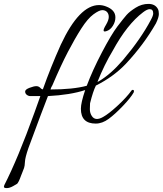

<svg xmlns="http://www.w3.org/2000/svg" viewBox="-99 -612 835 985"><path d="M-79 346Q-79 343 -77 338Q-7 201 78 -35L108 -119H57Q47 -119 38.5 -125.5Q30 -132 30 -142.5Q30 -153 52.5 -161.5Q75 -170 87 -170Q99 -170 107 -162Q115 -154 118 -154H121Q161 -267 213 -383Q308 -586 409 -586Q427 -586 445 -579Q493 -561 493 -523Q493 -500 480 -479.5Q467 -459 449 -453Q418 -441 445 -485Q459 -509 459 -525Q459 -541 450 -550.5Q441 -560 425.5 -560Q410 -560 380.5 -538.5Q351 -517 318 -465.5Q285 -414 249 -345Q213 -276 170 -175Q163 -164 160 -153Q276 -153 346 -172Q376 -252 424 -343.5Q472 -435 503.5 -476.5Q535 -518 550.5 -535.5Q566 -553 597 -572.5Q628 -592 662.5 -592Q697 -592 711 -566Q716 -557 716 -540Q716 -523 701 -492Q638 -382 546 -284Q483 -218 393 -173Q378 -143 363 -82Q362 -72 362 -52Q362 -32 372 -17Q390 11 430 -12Q459 -28 505 -70.5Q551 -113 576 -148Q578 -151 582 -151Q591 -151 587 -138Q572 -111 532 -69Q492 -27 459 -2.5Q426 22 392 22Q316 22 316 -54Q316 -85 338 -150Q262 -125 147 -119Q124 -61 47 147Q30 196 29 218Q28 240 24.5 249.5Q21 259 16 271.5Q11 284 8.5 290.5Q6 297 3 305Q0 313 -2 316.5Q-4 320 -6.5 324.5Q-9 329 -11.5 331Q-14 333 -32 343Q-50 353 -64.5 353Q-79 353 -79 346ZM675 -510Q687 -532 687 -543Q687 -565 669 -565Q656 -565 635 -549Q553 -487 480 -353Q436 -280 401 -192L408 -195Q469 -231 531 -303Q624 -413 675 -510Z"/></svg>

Font: Allura
Style: Regular
Weight: 400
Designer: Robert E. Leuschke
Foundry: Robert E. Leuschke
Version: Version 1.004